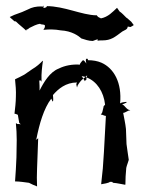

<svg xmlns="http://www.w3.org/2000/svg" viewBox="-20 -659 520 689"><path d="M15 -598C19 -593 27 -588 31 -583L37 -582C49 -570 64 -559 74 -549V-550C76 -554 76 -554 78 -554C77 -552 80 -554 86 -559C98 -565 111 -572 125 -574L124 -573C125 -572 131 -571 133 -571C141 -570 142 -569 141 -563C141 -560 138 -555 136 -553L137 -552C155 -554 177 -554 198 -550C238 -548 262 -530 272 -521C285 -517 298 -512 313 -512C315 -512 331 -520 331 -517C331 -516 330 -514 330 -514V-513C336 -514 342 -514 347 -514C379 -514 392 -526 419 -546C426.8 -550.9 438 -553 438 -563C439 -564 443 -563 448 -562C452 -564 456 -566 460 -569L451 -581L435 -595H434C427 -602 417 -613 409 -618C406 -622 403 -627 400 -631C384 -616 368 -598 342 -593C341 -594 338 -596 336 -596C331 -598 327 -604 327 -605L326 -604C273 -605 211 -637 147 -637V-636H148C150 -633 136 -629 136 -631C137 -646 132 -634 132 -634C131 -635 129 -636 129 -636C109 -636 95 -633 80 -625C47 -609 40 -611 15 -598ZM32 -251C34 -251 41 -249 44 -247L49 -218C51 -216 53 -214 55 -213C52 -213 50 -214 47 -214C44 -213 39 -215 38 -217L37 -216C39 -198 40 -176 40 -156L39 -94C38 -66 36 -34 34 -8C49 -8 69 -5 84 -3C93 2 105 7 113 10C112 -10 112 -33 113 -54L115 -108C115 -126 117 -145 117 -162V-163C116 -162 114 -160 113 -160C111 -159 109 -158 108 -157C109 -158 110 -160 111 -162C121 -213 137 -270 164 -305C165 -303 167 -299 168 -296C171 -292 172 -300 170 -318C189 -340 216 -363 256 -363V-361C251 -358 256 -351 256 -346H257C257 -348 258 -351 259 -353C263 -360 270 -370 279 -377C277 -381 274 -384 273 -386C278 -385 283 -384 287 -383L293 -389C292 -387 292 -384 291 -381C328 -367 352 -329 357 -284C358 -283 353 -280 352 -278H351L352 -277L347 -256C346 -253 343 -249 342 -249V-248C348 -248 354 -243 360 -243C358 -202 355 -157 353 -114L349 -55C347 -36 345 -16 343 2H344C349 1 372 -2 375 -7C376 -6 378 -6 378 -6C379 -6 381 -6 382 -7C382 -6 384 -4 385 -4L386 -3C401 -2 416 2 429 4L430 3C430 -15 431 -36 433 -55V-56C435 -66 440 -77 442 -85V-86C440 -103 436 -123 434 -142L432 -196C430 -216 425 -237 422 -254C430 -254 438 -263 447 -263V-264C434.8 -264 428.5 -280.5 418 -285C422 -285 428 -288 432 -290C438 -294 435 -294 422 -292C419 -292 414 -290 411 -288C418 -362 389 -414 344 -434C330 -440 314 -443 295 -443V-444C298 -448 288 -452 288 -443C288 -440 289 -434 290 -431C288 -434 285 -438 283 -440C277 -445 278 -444 269 -433C268 -432 266 -428 267 -427C240 -429 213 -424 191 -413C159 -401 137 -364 122 -334C122 -345 122 -357 121 -369C121 -371 127 -372 129 -366V-365H130L129 -367V-372C128 -394 131 -420 134 -440L133 -441C124 -431 110 -419 96 -411L67 -391C57 -385 43 -379 35 -375L34 -374C36 -356 38 -332 37 -312C37 -293 34 -269 32 -251ZM279 -377C280.9 -378.9 284.9 -380.9 287 -383C288 -383 290 -382 291 -381C290 -379 290 -377 290 -375C290 -369 283 -371 284 -368C283 -370 282 -372 279 -377ZM284 -368C284 -368 285 -367 285 -366C285 -366 284 -367 284 -368Z"/></svg>

Font: Charger Mayhem
Style: Regular
Weight: 400
Designer: Jasper
Foundry: Cannot Into Space Fonts
Version: Version 0.98